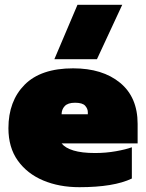

<svg xmlns="http://www.w3.org/2000/svg" viewBox="-20 -768 607 798"><path d="M206 -522 302 -748H488L383 -522ZM310 10Q226 10 159.5 -18Q93 -46 54 -100.5Q15 -155 15 -235Q15 -348 82.5 -416Q150 -484 284 -484Q406 -484 479 -424Q552 -364 552 -253V-172H236Q251 -153 285.5 -142.5Q320 -132 375 -132Q420 -132 462 -139.5Q504 -147 528 -156V-26Q453 10 310 10ZM236 -293H345V-302Q345 -316 334 -328.5Q323 -341 292 -341Q262 -341 249 -327Q236 -313 236 -293Z"/></svg>

Font: Boz Display
Style: Regular
Weight: 900
Version: Version 2.000; ttfautohint (v1.8.3)